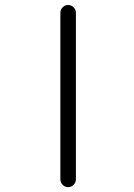

<svg xmlns="http://www.w3.org/2000/svg" viewBox="-20 -774 540 772"><path d="M222.7 -52.7V-722.7Q222.7 -735.4 231.9 -744.6Q241.2 -753.9 253.9 -753.9Q266.6 -753.9 275.9 -744.6Q285.2 -735.4 285.2 -722.7V-52.7Q285.2 -40 275.9 -30.8Q266.6 -21.5 253.9 -21.5Q241.2 -21.5 231.9 -30.8Q222.7 -40 222.7 -52.7Z"/></svg>

Font: Rounded-X Mgen+ 2m light
Style: Regular
Weight: 200
Designer: [Source Han Sans]
Ryoko NISHIZUKA  (kana & ideographs); Paul D. Hunt (Latin, Greek & Cyrillic); Wenlong ZHANG  (bopomofo
Version: Version 1.059.20150602